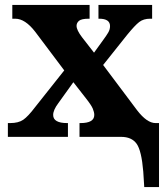

<svg xmlns="http://www.w3.org/2000/svg" viewBox="-20 -556 673 780"><path d="M566 204H626V-56H612Q577 -56 537 -108L399 -292L497 -415Q528 -453 545.5 -466.5Q563 -480 590 -480H598V-536H380V-480H383Q427 -480 427 -450Q427 -436 419.5 -423.5Q412 -411 401 -396L362 -342L313 -405Q291 -434 291 -451Q291 -463 301 -471.5Q311 -480 341 -480H344V-536H30V-480H42Q82 -480 123 -427L241 -270L122 -120Q94 -83 74.5 -69.5Q55 -56 21 -56H12V0H256V-56H253Q196 -56 196 -89Q196 -109 217 -137L278 -222L328 -158Q351 -129 357 -114.5Q363 -100 363 -89Q363 -56 307 -56H303V0H472Q515 0 535 28Q555 56 562 141Z"/></svg>

Font: Noto Serif SemiCondensed Extra
Style: Regular
Weight: 800
Width: 4
Designer: Monotype Design Team
Foundry: Monotype Imaging Inc.
Version: Version 1.002